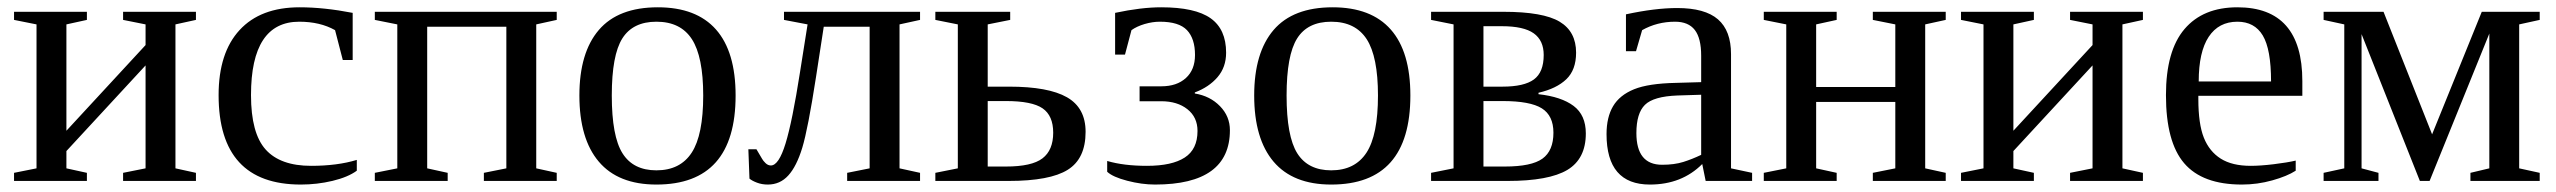

<svg xmlns="http://www.w3.org/2000/svg" viewBox="-20 -491 6935 521"><path d="M79.1 -424.8 18.1 -437V-459H215.8V-437L160.2 -424.8V-136.2L375 -368.7V-424.8L314 -437V-459H511.7V-437L456.1 -424.8V-34.2L511.7 -22V0H314V-22L375 -34.2V-313.5L160.2 -81.1V-34.2L215.8 -22V0H18.1V-22L79.1 -34.2Z M948.2 -27.8Q924.3 -10.3 882.3 -0.2Q840.3 9.8 796.4 9.8Q573.2 9.8 573.2 -232.9Q573.2 -347.7 630.1 -409.4Q687 -471.2 793 -471.2Q858.9 -471.2 937 -456.1V-328.1H910.2L889.2 -409.2Q848.6 -432.1 792 -432.1Q661.1 -432.1 661.1 -232.9Q661.1 -129.4 700.9 -85.2Q740.7 -41 824.2 -41Q895.5 -41 948.2 -57.1Z M1058.1 -424.8 997.1 -437V-459H1490.7V-437L1435.1 -424.8V-34.2L1490.7 -22V0H1293V-22L1354 -34.2V-418.5H1139.2V-34.2L1194.8 -22V0H997.1V-22L1058.1 -34.2Z M1976.1 -231.9Q1976.1 9.8 1761.2 9.8Q1657.7 9.8 1605 -52.2Q1552.2 -114.3 1552.2 -231.9Q1552.2 -348.1 1605 -409.7Q1657.7 -471.2 1765.1 -471.2Q1869.6 -471.2 1922.9 -410.9Q1976.1 -350.6 1976.1 -231.9ZM1888.2 -231.9Q1888.2 -337.4 1857.4 -384.8Q1826.7 -432.1 1761.2 -432.1Q1697.3 -432.1 1668.7 -386.7Q1640.1 -341.3 1640.1 -231.9Q1640.1 -121.1 1669.2 -75Q1698.2 -28.8 1761.2 -28.8Q1825.7 -28.8 1856.9 -76.7Q1888.2 -124.5 1888.2 -231.9Z M2071.8 -42Q2093.3 -42 2111.6 -101.6Q2129.9 -161.1 2150.9 -295.4L2171.4 -424.8L2107.4 -437V-459H2476.6V-437L2420.9 -424.8V-34.2L2476.6 -22V0H2278.8V-22L2339.8 -34.2V-418.5H2215.3L2194.3 -282.2Q2172.4 -140.6 2157 -90.1Q2141.6 -39.6 2119.1 -14.9Q2096.7 9.8 2063.5 9.8Q2047.4 9.8 2033.9 4.6Q2020.5 -0.5 2013.7 -6.3L2010.7 -85.9H2032.7L2047.9 -60.1Q2050.8 -54.7 2057.4 -48.3Q2064 -42 2071.8 -42Z M2709.5 -39.1Q2779.8 -39.1 2808.8 -61.3Q2837.9 -83.5 2837.9 -130.9Q2837.9 -177.2 2809.1 -197Q2780.3 -216.8 2709.5 -216.8H2660.2V-39.1ZM2721.2 -459V-437L2660.2 -424.8V-255.9H2718.3Q2824.7 -255.9 2875.2 -227.1Q2925.8 -198.2 2925.8 -133.3Q2925.8 -60.5 2877.4 -30.3Q2829.1 0 2716.8 0H2518.1V-22L2579.1 -34.2V-424.8L2518.1 -437V-459Z M3222.2 -237.3Q3263.7 -230.5 3290.5 -202.9Q3317.4 -175.3 3317.4 -137.7Q3317.4 9.8 3114.3 9.8Q3078.1 9.8 3038.8 -0.5Q2999.5 -10.7 2984.4 -24.9V-54.2Q3029.3 -41 3092.3 -41Q3160.2 -41 3194.8 -63.5Q3229.5 -85.9 3229.5 -135.7Q3229.5 -172.9 3202.1 -194.6Q3174.8 -216.3 3130.9 -216.3H3072.3V-256.8H3131.3Q3173.3 -256.8 3198 -279.3Q3222.7 -301.8 3222.7 -341.8Q3222.7 -386.2 3200.9 -409.2Q3179.2 -432.1 3127.4 -432.1Q3107.4 -432.1 3085.9 -425.8Q3064.5 -419.4 3050.3 -409.2L3032.7 -342.8H3005.9V-456.1Q3076.7 -471.2 3130.9 -471.2Q3223.1 -471.2 3265.1 -441.4Q3307.1 -411.6 3307.1 -348.1Q3307.1 -308.6 3283.7 -281.5Q3260.3 -254.4 3222.2 -240.2Z M3807.1 -231.9Q3807.1 9.8 3592.3 9.8Q3488.8 9.8 3436 -52.2Q3383.3 -114.3 3383.3 -231.9Q3383.3 -348.1 3436 -409.7Q3488.8 -471.2 3596.2 -471.2Q3700.7 -471.2 3753.9 -410.9Q3807.1 -350.6 3807.1 -231.9ZM3719.2 -231.9Q3719.2 -337.4 3688.5 -384.8Q3657.7 -432.1 3592.3 -432.1Q3528.3 -432.1 3499.8 -386.7Q3471.2 -341.3 3471.2 -231.9Q3471.2 -121.1 3500.2 -75Q3529.3 -28.8 3592.3 -28.8Q3656.7 -28.8 3688 -76.7Q3719.2 -124.5 3719.2 -231.9Z M3863.3 0V-22L3924.3 -34.2V-424.8L3863.3 -437V-459H4059.6Q4167.5 -459 4212.2 -432.1Q4256.8 -405.3 4256.8 -348.1Q4256.8 -301.3 4230.2 -275.9Q4203.6 -250.5 4154.8 -239.3V-235.4Q4216.8 -228.5 4250 -203.6Q4283.2 -178.7 4283.2 -128.9Q4283.2 -60.1 4233.2 -30Q4183.1 0 4070.8 0ZM4063.5 -39.1Q4135.7 -39.1 4165.5 -60.5Q4195.3 -82 4195.3 -130.9Q4195.3 -177.2 4163.8 -197Q4132.3 -216.8 4057.1 -216.8H4005.4V-39.1ZM4005.4 -255.9H4057.1Q4115.7 -255.9 4142.3 -275.4Q4168.9 -294.9 4168.9 -341.8Q4168.9 -381.3 4141.8 -400.6Q4114.7 -419.9 4055.2 -419.9H4005.4Z M4531.2 -469.2Q4606.4 -469.2 4641.8 -438.5Q4677.2 -407.7 4677.2 -344.2V-34.2L4734.4 -22V0H4608.4L4599.1 -45.9Q4543.5 9.8 4457 9.8Q4339.4 9.8 4339.4 -127Q4339.4 -172.9 4357.2 -202.9Q4375 -232.9 4414.1 -248.8Q4453.1 -264.6 4527.3 -266.1L4596.2 -268.1V-339.8Q4596.2 -387.2 4578.9 -409.7Q4561.5 -432.1 4525.4 -432.1Q4476.6 -432.1 4436 -409.2L4419.4 -352.1H4392.1V-452.1Q4471.2 -469.2 4531.2 -469.2ZM4596.2 -233.9 4532.2 -231.9Q4466.8 -229.5 4443.6 -206.5Q4420.4 -183.6 4420.4 -129.9Q4420.4 -43.9 4490.2 -43.9Q4523.4 -43.9 4547.6 -51.5Q4571.8 -59.1 4596.2 -70.8Z M4827.1 -424.8 4766.1 -437V-459H4963.9V-437L4908.2 -424.8V-254.9H5123V-424.8L5062 -437V-459H5259.8V-437L5204.1 -424.8V-34.2L5259.8 -22V0H5062V-22L5123 -34.2V-214.4H4908.2V-34.2L4963.9 -22V0H4766.1V-22L4827.1 -34.2Z M5362.3 -424.8 5301.3 -437V-459H5499V-437L5443.4 -424.8V-136.2L5658.2 -368.7V-424.8L5597.2 -437V-459H5794.9V-437L5739.3 -424.8V-34.2L5794.9 -22V0H5597.2V-22L5658.2 -34.2V-313.5L5443.4 -81.1V-34.2L5499 -22V0H5301.3V-22L5362.3 -34.2Z M5945.3 -231V-222.2Q5945.3 -154.8 5960.2 -117.4Q5975.1 -80.1 6006.1 -60.5Q6037.1 -41 6087.4 -41Q6113.8 -41 6149.9 -45.4Q6186 -49.8 6209.5 -55.2V-27.8Q6186 -12.7 6145.8 -1.5Q6105.5 9.8 6063.5 9.8Q5956.5 9.8 5907 -47.9Q5857.4 -105.5 5857.4 -232.9Q5857.4 -353 5907.7 -412.1Q5958 -471.2 6051.3 -471.2Q6227.5 -471.2 6227.5 -271V-231ZM6051.3 -432.1Q6000.5 -432.1 5973.4 -391.1Q5946.3 -350.1 5946.3 -270H6142.6Q6142.6 -357.4 6120.1 -394.8Q6097.7 -432.1 6051.3 -432.1Z M6341.3 -424.8 6285.2 -437V-459H6447.8L6579.6 -126.5L6714.4 -459H6871.6V-437L6815.9 -424.8V-34.2L6871.6 -22V0H6683.6V-22L6734.9 -34.2V-399.9L6572.8 0H6546.4L6388.2 -398.4V-34.2L6434.1 -22V0H6285.2V-22L6341.3 -34.2Z"/></svg>

Font: Tinos
Style: Regular
Weight: 400
Designer: Steve Matteson
Foundry: Monotype Imaging Inc.
Version: Version 1.23